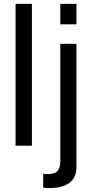

<svg xmlns="http://www.w3.org/2000/svg" viewBox="-20 -749 464 987"><path d="M144 -729V0H60V-729ZM290 -524H373V109Q373 218 230 218Q217 218 202 215V144Q214 146 225 146Q261 146 275.5 130.5Q290 115 290 76ZM373 -729V-624H290V-729Z"/></svg>

Font: ColatingCofangSans
Style: Regular
Weight: 400
Foundry: GNU
Version: Version 412.227;June 27, 2022;FontCreator 11.0.0.2412 32-bit